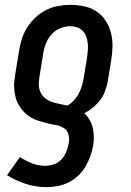

<svg xmlns="http://www.w3.org/2000/svg" viewBox="-20 -558 540 791"><path d="M172 213Q127 213 86 199.5Q45 186 9 164L62 89Q85 104 111 114.5Q137 125 166 125Q184 125 202 119Q220 113 233 99Q246 85 253 67.5Q260 50 263 33Q267 14 262 -4Q257 -22 242 -31Q227 -40 209 -43Q191 -46 173.5 -50.5Q156 -55 138.5 -60.5Q121 -66 106 -75Q91 -84 79 -96.5Q67 -109 58 -124Q49 -139 44.5 -156Q40 -173 38.5 -191.5Q37 -210 39.5 -228.5Q42 -247 45 -266L59 -351Q63 -376 71 -400.5Q79 -425 93.5 -447Q108 -469 128 -487.5Q148 -506 171.5 -517.5Q195 -529 220 -533.5Q245 -538 270 -538Q299 -538 327 -532Q355 -526 377.5 -511Q400 -496 415 -473Q430 -450 437 -423Q444 -396 443.5 -367Q443 -338 438 -309L424 -223Q420 -203 413 -183Q406 -163 393 -146Q380 -129 363 -115Q346 -101 327 -91Q340 -80 349 -64.5Q358 -49 362 -32Q366 -15 366.5 4Q367 23 364 41Q360 64 352 86Q344 108 331.5 129Q319 150 301.5 166.5Q284 183 262.5 193.5Q241 204 218 208.5Q195 213 172 213ZM258 -123Q273 -132 285 -145Q297 -158 305 -173.5Q313 -189 317.5 -205Q322 -221 325 -237L339 -323Q341 -337 342 -352Q343 -367 341.5 -381Q340 -395 335 -408Q330 -421 320.5 -431Q311 -441 297.5 -445.5Q284 -450 270 -450Q249 -450 228 -441.5Q207 -433 192 -416Q177 -399 169 -378.5Q161 -358 158 -337L144 -251Q141 -234 140 -216Q139 -198 145 -182.5Q151 -167 163.5 -155.5Q176 -144 192 -138.5Q208 -133 225 -130Q242 -127 258 -123Z"/></svg>

Font: Iosevka Slab Semibold Oblique
Style: Regular
Weight: 600
Italic angle: -9°
Monospace: yes
Designer: Belleve Invis
Foundry: Belleve Invis
Version: Version 11.1.1; ttfautohint (v1.8.3)